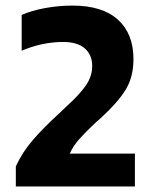

<svg xmlns="http://www.w3.org/2000/svg" viewBox="-20 -674 544 694"><path d="M467.6 0V-118.8H232.3Q244.1 -145.6 265.2 -169.7Q286.3 -193.9 320.3 -225.7Q327.6 -233.4 335.8 -239.6Q344.5 -247.2 349.4 -252.1Q407.1 -305.2 434.8 -350.8Q462.4 -396.4 462.4 -460.9Q462.4 -551.8 406.3 -602.8Q350.2 -653.8 242.2 -653.8Q191.8 -653.8 142.9 -644.8Q94 -635.8 58.3 -619.9V-490.6Q132.5 -522.3 208.1 -522.3Q260 -522.3 286.6 -498.9Q313.3 -475.5 313.3 -435.8Q313.3 -398.1 290.1 -364.7Q266.8 -331.3 221 -290.1Q206.4 -276.3 193.8 -264.1Q138.3 -213.5 99.9 -169.3Q61.4 -125.1 37.2 -72.8V0Z"/></svg>

Font: Arad-VF Thin Dots1
Style: Regular
Weight: 100
Designer: Mohammad Darvishi
Version: Version 1.000;August 30, 2024;FontCreator 15.0.0.2992 64-bit